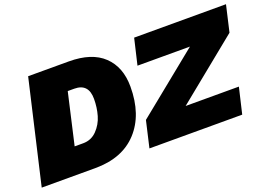

<svg xmlns="http://www.w3.org/2000/svg" viewBox="-104 -909 1615 1159"><g transform="rotate(-20 704.0 -330.0)"><path d="M-8 0 145 -660H406Q553 -660 628.5 -588Q704 -516 704 -390Q704 -210 607.5 -105Q511 0 336 0ZM684 0 723 -169 1124 -494H787L826 -660H1416L1377 -491L977 -166H1319L1280 0ZM264 -166H319Q371 -166 407 -203Q443 -240 457.5 -290Q472 -340 472 -396Q472 -494 381 -494H339Z"/></g></svg>

Font: Elaine Sans Black
Style: Italic
Weight: 900
Italic angle: -13°
Designer: Wei Huang
Foundry: Wei Huang
Version: Version 2.001;December 24, 2019;FontCreator 12.0.0.2547 64-b